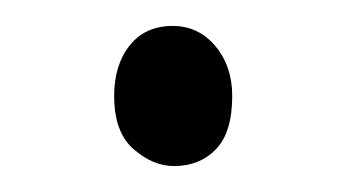

<svg xmlns="http://www.w3.org/2000/svg" viewBox="-20 -123 265 148"><path d="M113 -103Q133 -103 146 -87.5Q159 -72 159 -49Q159 -21 146.5 -8Q134 5 114 5Q98 5 83 -8Q68 -21 68 -49Q68 -73 80 -88Q92 -103 113 -103Z"/></svg>

Font: Hubballi
Style: Regular
Weight: 400
Designer: Erin McLaughlin
Version: Version 1.000; ttfautohint (v1.8.3)